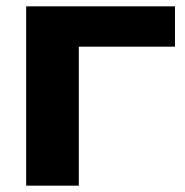

<svg xmlns="http://www.w3.org/2000/svg" viewBox="-20 -589 588 609"><path d="M535 -569V-441H153L230 -517V0H63V-569Z"/></svg>

Font: Unbounded Medium
Style: Regular
Weight: 500
Designer: Luke Prowse, Jean-Baptiste Morizot, Fátima Lázaro, Florian Runge
Foundry: NaN
Version: Version 1.700